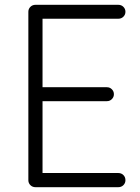

<svg xmlns="http://www.w3.org/2000/svg" viewBox="-20 -779 582 799"><path d="M502 -29Q502 -17 493.5 -8.5Q485 0 472 0H128Q115 0 106.5 -8.5Q98 -17 98 -29V-31V-33V-730Q98 -742 106.5 -750.5Q115 -759 128 -759H472Q485 -759 493.5 -750.5Q502 -742 502 -730Q502 -718 493.5 -709.5Q485 -701 472 -701H157V-416H425Q437 -416 445.5 -407.5Q454 -399 454 -387Q454 -375 445.5 -366.5Q437 -358 425 -358H157V-59H472Q485 -59 493.5 -50.5Q502 -42 502 -29Z"/></svg>

Font: Hanken Light
Style: Light
Weight: 300
Designer: Alfredo Marco Pradil
Foundry: Hanken Design Co.
Version: Version 2.06 2014